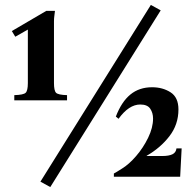

<svg xmlns="http://www.w3.org/2000/svg" viewBox="-20 -717 792 779"><path d="M199 -380Q199 -349 207.5 -340.5Q216 -332 252 -331V-310H38V-331Q75 -332 84 -340.5Q93 -349 93 -380V-597L42 -568L28 -591L168 -673H203Q202 -663 200.5 -652.5Q199 -642 199 -631ZM592 -697 632 -675 184 42 144 20ZM696 -115H717L711 0H442V-13Q446 -15 455 -20.5Q464 -26 475 -33Q503 -50 532 -83.5Q561 -117 581 -158Q601 -199 601 -236Q601 -259 589.5 -276Q578 -293 549 -293Q503 -293 461 -235L450 -244Q473 -304 509 -333.5Q545 -363 597 -363Q640 -363 672 -342.5Q704 -322 704 -273Q704 -212 667.5 -164.5Q631 -117 575 -85V-84H638Q665 -84 679.5 -91Q694 -98 696 -115Z"/></svg>

Font: Bona Nova
Style: Bold
Weight: 700
Designer: Mateusz Machalski
Foundry: Capitalics
Version: Version 4.001; ttfautohint (v1.8.3)